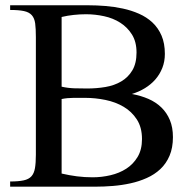

<svg xmlns="http://www.w3.org/2000/svg" viewBox="-20 -701 709 721"><path d="M629.4 -186Q629.4 -146 616.7 -116.2Q604 -86.4 582 -65.9Q560.1 -45.4 531 -32.5Q502 -19.5 469.7 -12.5Q437.5 -5.4 403.8 -2.7Q370.1 0 338.9 0H18.1V-19.5Q49.8 -19.5 68.8 -23.7Q87.9 -27.8 97.9 -38.8Q107.9 -49.8 111.3 -69.6Q114.7 -89.4 114.7 -120.1V-561.5Q114.7 -593.3 112.1 -613Q109.4 -632.8 99.4 -644Q89.4 -655.3 70.1 -659.4Q50.8 -663.6 18.1 -663.6V-681.2H311.5Q342.8 -681.2 376 -678.5Q409.2 -675.8 441.2 -668.9Q473.1 -662.1 502 -649.4Q530.8 -636.7 552.5 -616.5Q574.2 -596.2 586.7 -567.1Q599.1 -538.1 599.1 -498.5Q599.1 -470.2 589.6 -446Q580.1 -421.9 563.5 -402.8Q546.9 -383.8 524.2 -369.9Q501.5 -356 475.1 -348.1Q509.3 -341.8 537.4 -329.6Q565.4 -317.4 585.9 -297.6Q606.4 -277.8 617.9 -250.2Q629.4 -222.7 629.4 -186ZM492.7 -503.9Q492.7 -543.9 475.6 -571.3Q458.5 -598.6 431.6 -615.7Q404.8 -632.8 371.1 -640.1Q337.4 -647.5 303.2 -647.5Q279.8 -647.5 256.8 -645Q233.9 -642.6 211.4 -637.2V-375.5Q235.4 -370.1 259.8 -369.4Q284.2 -368.7 307.1 -368.7Q342.8 -368.7 376 -374.3Q409.2 -379.9 435.3 -395.3Q461.4 -410.6 477.1 -437Q492.7 -463.4 492.7 -503.9ZM513.2 -178.7Q513.2 -222.7 493.9 -252.4Q474.6 -282.2 444.3 -300Q414.1 -317.9 376 -325.7Q337.9 -333.5 300.8 -333.5H255.9Q232.9 -333.5 211.4 -329.1V-49.3Q240.7 -42.5 269.3 -38.8Q297.9 -35.2 328.1 -35.2Q361.8 -35.2 395 -43Q428.2 -50.8 454.3 -67.6Q480.5 -84.5 496.8 -111.8Q513.2 -139.2 513.2 -178.7Z"/></svg>

Font: Simplified Naskh
Style: Regular
Weight: 400
Designer: SIL International
Foundry: Arabeyes
Version: 1.02_alpha